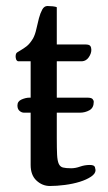

<svg xmlns="http://www.w3.org/2000/svg" viewBox="-20 -606 361 639"><path d="M82 -231H60Q52 -231 45 -237Q38 -243 38 -255Q38 -269 52 -275Q66 -281 78 -281H82V-402H40Q35 -404 33.5 -409Q32 -414 32 -418Q32 -428 37 -431.5Q42 -435 50 -439.5Q58 -444 68.5 -452Q79 -460 90 -478Q97 -491 101 -509.5Q105 -528 109.5 -545Q114 -562 120.5 -574Q127 -586 138 -586Q146 -586 155.5 -585Q165 -584 169 -582V-458H264Q277 -458 280.5 -453Q284 -448 284 -440Q284 -428 275.5 -415.5Q267 -403 253 -402H169V-281H270Q284 -281 288 -276.5Q292 -272 292 -267Q292 -247 277.5 -239Q263 -231 246 -231H169V-147Q169 -111 170 -91Q171 -71 175.5 -61Q180 -51 189.5 -48.5Q199 -46 217 -46Q231 -46 246.5 -51.5Q262 -57 279 -57Q294 -57 296 -49.5Q298 -42 298 -40Q298 -28 283 -18Q268 -8 245.5 -1Q223 6 196 9.5Q169 13 146 13Q121 13 101.5 -5Q82 -23 82 -57Z"/></svg>

Font: Asar
Style: Regular
Weight: 400
Designer: Eben Sorkin
Foundry: Eben Sorkin, Pria Ravichandran
Version: Version 1.003; ttfautohint (v1.3) -l 8 -r 50 -G 0 -x 0 -H 45